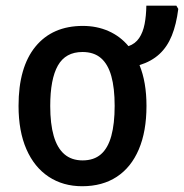

<svg xmlns="http://www.w3.org/2000/svg" viewBox="-20 -642 644 672"><path d="M492.7 -271.5Q492.7 -182.1 465.8 -119.1Q439 -56.2 388.7 -23.2Q338.4 9.8 267.6 9.8Q200.7 9.8 150.4 -23.4Q100.1 -56.6 72.5 -119.6Q44.9 -182.6 44.9 -271.5Q44.9 -406.7 104.2 -479Q163.6 -551.3 270 -551.3Q318.8 -551.3 359.9 -533.2Q400.9 -515.1 429.7 -480.5Q453.6 -488.8 467 -508.8Q480.5 -528.8 486.1 -557.9Q491.7 -586.9 492.2 -622.1H597.2L604 -610.8Q597.2 -556.6 581.3 -517.3Q565.4 -478 537.8 -452.6Q510.3 -427.2 468.3 -414.1Q480.5 -384.3 486.6 -348.6Q492.7 -313 492.7 -271.5ZM155.8 -271Q155.8 -208.5 168 -166.3Q180.2 -124 205.3 -102.3Q230.5 -80.6 269 -80.6Q308.6 -80.6 333.3 -102.1Q357.9 -123.5 369.6 -166.3Q381.3 -209 381.3 -271.5Q381.3 -334 369.6 -375.7Q357.9 -417.5 333.3 -438.7Q308.6 -460 268.6 -460Q209.5 -460 182.6 -412.6Q155.8 -365.2 155.8 -271Z"/></svg>

Font: Open Sans SemiCondensed SemiBold
Style: Regular
Weight: 600
Width: 4
Designer: Monotype Design Team
Foundry: Monotype Imaging Inc.
Version: Version 3.000